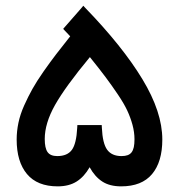

<svg xmlns="http://www.w3.org/2000/svg" viewBox="-20 -661 635 681"><path d="M298.8 -458.5Q211.4 -353 175 -288.3Q138.7 -223.6 138.7 -168Q138.7 -135.7 148.7 -121.6Q158.7 -107.4 183.1 -107.4Q218.8 -107.4 234.9 -129.4Q251 -151.4 253.9 -208L254.4 -217.3H263.7H331.5H340.8L341.3 -208Q343.8 -152.3 360.1 -129.9Q376.5 -107.4 411.1 -107.4Q423.8 -107.4 432.6 -110.6Q441.4 -113.8 446.8 -120.8Q452.1 -127.9 454.6 -139.2Q457 -150.4 457 -167Q457 -191.9 450 -218Q442.9 -244.1 431.4 -268.8Q419.9 -293.5 398.2 -325.7Q376.5 -357.9 355 -386.7Q333.5 -415.5 298.8 -458.5ZM297.9 -67.9Q278.8 -34.2 251.7 -17.1Q224.6 0 184.6 0Q112.3 0 75.7 -43.7Q39.1 -87.4 39.1 -166Q39.1 -195.3 45.4 -225.6Q51.8 -255.9 65.7 -286.9Q79.6 -317.9 95 -345.5Q110.4 -373 134.5 -407.5Q158.7 -441.9 178.7 -468Q198.7 -494.1 229 -532.2L210 -552.2L204.1 -558.6L210 -565.4L268.6 -632.3L275.4 -640.6L282.7 -632.8Q414.6 -496.6 485.1 -380.1Q555.7 -263.7 555.7 -166Q555.7 -86.9 519.3 -43.5Q482.9 0 409.7 0Q369.1 0 342.8 -17.1Q316.4 -34.2 297.9 -67.9Z"/></svg>

Font: Shabnam Medium FD-WOL
Style: Medium-FD-WOL
Weight: 500
Foundry: DejaVu fonts team - Redesigned by Saber Rastikerdar - Based on Vazir font
Version: Version 5.0.1